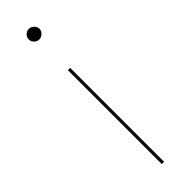

<svg xmlns="http://www.w3.org/2000/svg" viewBox="-243 -704 709 709"><g transform="rotate(-45 111.0 -350.0)"><path d="M117 -490V0H105V-490ZM139 -672Q139 -661.5 130.2 -653.2Q121.5 -645 111 -645Q99.5 -645 91.2 -653.2Q83 -661.5 83 -672Q83 -683.5 91.2 -691.8Q99.5 -700 111 -700Q121.5 -700 130.2 -691.8Q139 -683.5 139 -672Z"/></g></svg>

Font: Lato Hairline
Style: Regular
Weight: 250
Designer: Lukasz Dziedzic
Foundry: Lukasz Dziedzic
Version: Version 1.104; Western+Polish opensource